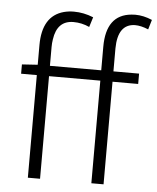

<svg xmlns="http://www.w3.org/2000/svg" viewBox="-56 -855 737 903"><g transform="rotate(5 313.0 -404.0)"><path d="M626 -790 612.3 -744.1Q578.1 -758.8 548.8 -758.8Q467.8 -756.8 466.8 -641.6V-533.2H587.9V-484.4H466.8V0H409.2V-484.4H167V0H109.4V-484.4H35.2V-528.3L109.4 -533.2V-626Q109.4 -763.7 210 -791Q232.4 -796.9 257.8 -796.9Q303.7 -796.9 349.6 -778.3L335 -731.4Q298.8 -748 259.8 -748Q182.6 -748 169.9 -658.2Q167 -640.6 167 -622.1V-533.2H409.2V-644.5Q409.2 -795.9 528.3 -806.6Q537.1 -807.6 545.9 -807.6Q585 -807.6 626 -790Z"/></g></svg>

Font: Taipei Sans TC Beta Light
Style: Regular
Weight: 300
Designer: JT Foundry
Foundry: JT Foundry
Version: Version 1.000